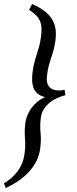

<svg xmlns="http://www.w3.org/2000/svg" viewBox="-60 -801 393 975"><path d="M272 -317.9Q216.3 -302.7 184.8 -273.2Q153.3 -243.7 147.9 -206.1Q145 -186.5 144.5 -172.4Q144 -158.2 144.5 -147Q145 -135.7 146 -126Q147 -116.2 147.5 -104.7Q147.9 -93.3 147.2 -79.1Q146.5 -64.9 144 -44.9Q139.2 -11.7 124.8 17.1Q110.4 45.9 87.6 70.8Q64.9 95.7 34.9 116.5Q4.9 137.2 -30.8 153.8L-40 129.9Q-20.5 118.2 -2.9 103.3Q14.6 88.4 28.3 70.1Q42 51.8 51.3 30Q60.5 8.3 64 -17.1Q66.9 -36.1 67.6 -50Q68.4 -64 68.1 -75.4Q67.9 -86.9 66.9 -97.2Q65.9 -107.4 65.7 -118.9Q65.4 -130.4 65.9 -144.5Q66.4 -158.7 68.8 -178.2Q71.8 -198.2 80.1 -217.8Q88.4 -237.3 101.3 -254.4Q114.3 -271.5 131.3 -285.4Q148.4 -299.3 168.9 -308.1Q147 -313 132.8 -324Q118.7 -335 111.6 -351.6Q104.5 -368.2 103.3 -390.4Q102.1 -412.6 106 -439.9Q110.4 -468.8 116 -489.3Q121.6 -509.8 127.4 -527.8Q133.3 -545.9 138.4 -564Q143.6 -582 147 -606Q151.4 -633.3 150.9 -654.3Q150.4 -675.3 143.8 -692.1Q137.2 -709 123.5 -722.9Q109.9 -736.8 87.9 -751L103 -780.8Q139.2 -764.6 163.8 -746.3Q188.5 -728 202.9 -705.6Q217.3 -683.1 221.7 -655.5Q226.1 -627.9 221.2 -592.8Q216.8 -564 211.4 -544.9Q206.1 -525.9 200.2 -508.5Q194.3 -491.2 188.7 -471.4Q183.1 -451.7 179.2 -421.9Q172.9 -382.3 188.5 -362.1Q204.1 -341.8 237.8 -341.8H246.6Q249.5 -341.8 252 -342Q254.4 -342.3 257.6 -343Q260.7 -343.8 268.1 -345.2Z"/></svg>

Font: Akkhara
Style: Italic
Weight: 400
Italic angle: -7°
Designer: J. Victor Gaultney
Version: Version 1.00 June 13, 2006, initial release